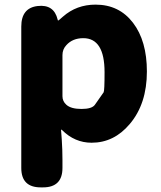

<svg xmlns="http://www.w3.org/2000/svg" viewBox="-20 -603 698 830"><path d="M156 207Q72 207 72 123V-488Q72 -569 143 -577Q213 -585 229 -519Q230 -514 231.5 -514Q233 -514 252 -531Q311 -583 393 -583Q495 -583 555 -504.5Q615 -426 615 -294Q615 -154 541 -67Q473 14 376 14Q303 14 248 -41Q244 -45 244 -40L247 0Q250 44 250 88V123Q250 207 166 207ZM428 -204Q432 -210 432 -291Q432 -438 340 -438Q294 -438 267 -408Q250 -390 250 -365V-187Q250 -165 267 -150Q287 -132 332.5 -132Q378 -132 390.5 -150.5Q403 -169 428 -204Z"/></svg>

Font: Resource Han Rounded JP Heavy
Style: Regular
Weight: 900
Designer: Cyano Hao (round all glyphs); Ryoko NISHIZUKA 西塚涼子 (kana, bopomofo & ideographs); Paul D. Hunt (Latin, Greek & Cyrillic)
Foundry: Cyano Hao
Version: 0.990